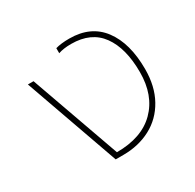

<svg xmlns="http://www.w3.org/2000/svg" viewBox="-125 -688 841 826"><g transform="rotate(-30 295.0 -275.0)"><path d="M244 -517V-542Q271 -550 313 -550Q419 -550 474.5 -476Q530 -402 530 -273Q530 -188 495.5 -126Q461 -64 400.5 -32Q340 0 264 0H226L60 -468H88L246 -24Q370 -24 437 -91Q504 -158 504 -273Q504 -392 455.5 -459Q407 -526 308 -526Q270 -526 244 -517Z"/></g></svg>

Font: Prompt Thin
Style: Regular
Weight: 100
Designer: Katatrad Team
Foundry: CadsonDemak
Version: Version 1.030